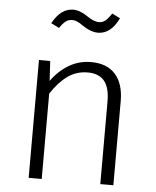

<svg xmlns="http://www.w3.org/2000/svg" viewBox="-54 -804 688 849"><g transform="rotate(5 290.5 -379.0)"><path d="M481 -374V0H423V-366Q423 -429 398.5 -458Q374 -487 325 -487Q275 -487 236 -459Q197 -431 163 -379V0H105V-523H155L160 -435Q193 -481 237.5 -507.5Q282 -534 336 -534Q407 -534 444 -492Q481 -450 481 -374ZM284 -692Q270 -702 259 -707Q248 -712 237 -712Q220 -712 207.5 -702.5Q195 -693 181 -672L145 -690Q182 -758 237 -758Q267 -758 303 -733Q318 -723 330 -718Q342 -713 354 -713Q370 -713 382.5 -723Q395 -733 410 -756L446 -738Q411 -666 354 -666Q322 -666 284 -692Z"/></g></svg>

Font: Fira Sans Light
Style: Regular
Weight: 300
Designer: bBox Type GmbH & Carrois Corporate GbR & Edenspiekermann AG
Foundry: bBox Type GmbH & Carrois Corporate GbR & Edenspiekermann AG
Version: Version 4.301